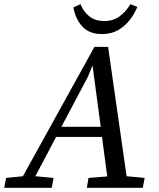

<svg xmlns="http://www.w3.org/2000/svg" viewBox="-56 -893 757 913"><path d="M-36 0 -27 -47 53 -55 393 -670H458L546 -55L632 -47L623 0H357L365 -47L454 -54L429 -242H211L112 -55L199 -47L190 0ZM362 -528 236 -290H423L384 -582ZM429 -731Q367 -731 334.5 -768Q302 -805 293 -858L327 -873Q340 -839 368 -816Q396 -793 440 -793Q483 -793 513.5 -816Q544 -839 564 -873L597 -860Q585 -830 562.5 -800Q540 -770 507 -750.5Q474 -731 429 -731Z"/></svg>

Font: Source Serif 4 SmText
Style: Italic
Weight: 400
Italic angle: -12°
Designer: Frank Grießhammer
Foundry: Adobe
Version: Version 4.005;hotconv 1.1.0;makeotfexe 2.6.0